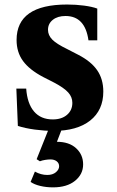

<svg xmlns="http://www.w3.org/2000/svg" viewBox="-20 -554 505 828"><path d="M210.5 10.5Q172.5 10.5 130 4.8Q87.5 -1 57 -11L50.5 -172H93Q97.5 -107.5 126.8 -73.2Q156 -39 207.5 -39Q246 -39 269 -58.8Q292 -78.5 292 -110.5Q292 -135.5 274.2 -155.2Q256.5 -175 214 -197.5L166 -222Q107 -253 79.2 -291Q51.5 -329 51.5 -381.5Q51.5 -534.5 269.5 -534.5Q307.5 -534.5 342.8 -529.8Q378 -525 399.5 -517V-380H361.5Q347 -485 262.5 -485Q228.5 -485 207.8 -468.5Q187 -452 187 -425.5Q187 -402 205.5 -383.2Q224 -364.5 269.5 -342.5L317 -318Q372.5 -289.5 399 -251.2Q425.5 -213 425.5 -159Q425.5 -79 369 -34.2Q312.5 10.5 210.5 10.5ZM208.5 254Q179.5 254 153.5 247.8Q127.5 241.5 112 230.5L130.5 186Q156.5 200.5 184 200.5Q207 200.5 221 188.8Q235 177 235 163Q235 150 224.8 141.8Q214.5 133.5 197.5 133.5Q188 133.5 175 135.5Q162 137.5 152 141.5L138 132.5L197.5 -16.5H254L225.5 57.5Q278 57.5 308.2 85.2Q338.5 113 338.5 155Q338.5 197.5 303.5 225.8Q268.5 254 208.5 254Z"/></svg>

Font: Libre Caslon Text
Style: Bold
Weight: 700
Designer: Pablo Impallari, Rodrigo Fuenzalida, Katja Schimmel
Foundry: Pablo Impallari, Rodrigo Fuenzalida
Version: Version 2.000